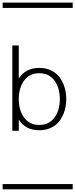

<svg xmlns="http://www.w3.org/2000/svg" viewBox="-20 -990 570 1453"><path d="M122.1 0H73.2V-646H122.1V-395.5Q172.9 -476.1 277.3 -476.1Q329.6 -476.1 370.1 -455.6Q410.6 -435.1 434.3 -400.6Q458 -366.2 469.7 -325.4Q481.4 -284.7 481.4 -240.2Q481.4 -195.8 469.7 -155Q458 -114.3 434.3 -79.8Q410.6 -45.4 370.1 -24.9Q329.6 -4.4 277.3 -4.4Q172.9 -4.4 122.1 -85ZM162.8 -380.9Q122.1 -325.7 122.1 -240.2Q122.1 -154.8 162.8 -99.6Q203.6 -44.4 277.3 -44.4Q351.1 -44.4 391.8 -99.6Q432.6 -154.8 432.6 -240.2Q432.6 -325.7 391.8 -380.9Q351.1 -436 277.3 -436Q203.6 -436 162.8 -380.9ZM0 402.8H530.3V442.9H0ZM0 -970.2H530.3V-930.2H0Z"/></svg>

Font: AzarMehrMSRS1
Style: Regular
Weight: 1
Designer: Amin Abedi
Version: Version 1.00